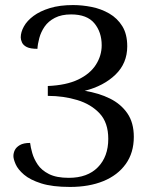

<svg xmlns="http://www.w3.org/2000/svg" viewBox="-20 -727 595 759"><path d="M257 12Q187 12 143 -2Q99 -16 75 -36.5Q51 -57 42 -77.5Q33 -98 33 -110Q33 -122 38.5 -133.5Q44 -145 58.5 -153.5Q73 -162 99 -162Q101 -145 107.5 -122Q114 -99 129 -76.5Q144 -54 173.5 -39Q203 -24 252 -24Q326 -24 367 -66Q408 -108 408 -178Q408 -242 374 -278.5Q340 -315 285.5 -331.5Q231 -348 169 -348V-387Q242 -390 289 -412.5Q336 -435 359 -471Q382 -507 382 -548Q382 -600 353 -635Q324 -670 261 -670Q223 -670 197 -656.5Q171 -643 156.5 -622Q142 -601 135.5 -577Q129 -553 128 -534Q100 -534 86 -541Q72 -548 67 -559Q62 -570 62 -579Q62 -600 74.5 -622.5Q87 -645 112.5 -664Q138 -683 177 -695Q216 -707 269 -707Q305 -707 342.5 -699.5Q380 -692 412 -673.5Q444 -655 463.5 -623.5Q483 -592 483 -544Q483 -477 436.5 -432Q390 -387 315 -368Q371 -359 414.5 -337.5Q458 -316 483.5 -279Q509 -242 509 -186Q509 -123 477 -78.5Q445 -34 388.5 -11Q332 12 257 12Z"/></svg>

Font: Arima Thin Medium
Style: Regular
Weight: 500
Version: Version 1.100